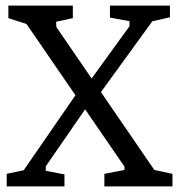

<svg xmlns="http://www.w3.org/2000/svg" viewBox="-20 -668 638 688"><path d="M354 0V-45L426 -59V-71L75 -582L10 -603V-648H241V-603L181 -590L182 -571L533 -59L598 -45V0ZM4 0V-45L65 -58L256 -335L289 -282L144 -72V-56L211 -43V0ZM333 -326 302 -378 444 -574V-592L374 -605V-648H589V-606L526 -592Z"/></svg>

Font: Faustina Light
Style: Regular
Weight: 400
Version: Version 1.200